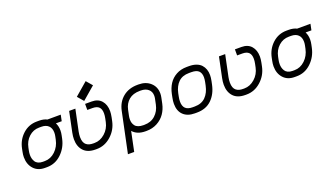

<svg xmlns="http://www.w3.org/2000/svg" viewBox="-77 -1365 3764 2168"><g transform="rotate(-20 1804.5 -281.5)"><path d="M544.9 -325.7Q544.9 -298.3 538.1 -267.1L530.8 -231.9Q509.3 -129.4 435.1 -58.6Q360.8 12.2 261.2 12.2H235.8Q150.9 12.2 101.8 -42.2Q52.7 -96.7 52.7 -182.1Q52.7 -213.9 60.1 -247.1L66.9 -281.2Q86.9 -380.9 158.7 -446.3Q230.5 -511.7 328.6 -511.7H356.4Q409.2 -511.7 449.2 -491.7L608.9 -492.2L593.8 -418.5H523.9Q544.9 -377.9 544.9 -325.7ZM356.4 -438.5H328.6Q258.3 -438.5 205.8 -390.6Q153.3 -342.8 138.2 -266.6L131.3 -232.4Q126 -208 126 -182.1Q126 -159.7 131.1 -139.9Q136.2 -120.1 147.7 -101.6Q159.2 -83 181.9 -72Q204.6 -61 235.8 -61H261.2Q331.5 -61 387.2 -113.5Q442.9 -166 459.5 -246.6L466.8 -281.7Q471.7 -304.2 471.7 -325.7Q471.7 -379.9 441.2 -409.2Q410.6 -438.5 356.4 -438.5Z M908.7 -512.2H987.8Q1064 -512.2 1105.2 -464.4Q1146.5 -416.5 1146.5 -338.9Q1146.5 -308.6 1138.2 -267.1L1129.4 -224.6Q1108.4 -124.5 1032 -56.2Q955.6 12.2 858.9 12.2H843.8Q749.5 12.2 701.4 -40Q653.3 -92.3 653.3 -179.2Q653.3 -214.8 662.1 -257.8L712.4 -499.5H787.1L733.4 -243.2Q726.6 -208 726.6 -179.2Q726.6 -145 735.6 -121.1Q744.6 -97.2 761.5 -84.5Q778.3 -71.8 798.1 -66.4Q817.9 -61 843.8 -61H858.9Q927.2 -61 984.6 -111.8Q1042 -162.6 1058.1 -239.3L1066.9 -281.7Q1073.2 -311.5 1073.2 -338.9Q1073.2 -390.1 1048.3 -414.8Q1023.4 -439.5 971.2 -439.5H908.7ZM910.6 -546.9 848.6 -619.1 1002.4 -751.5 1064.5 -679.2Z M1656.7 -230.5 1670.9 -298.8Q1674.3 -315.4 1674.3 -332Q1674.3 -381.8 1640.6 -410.4Q1606.9 -439 1551.3 -439H1539.1Q1456.5 -439 1407 -397.2Q1357.4 -355.5 1342.3 -284.2L1328.1 -215.8Q1323.7 -195.8 1323.7 -171.9Q1323.7 -149.9 1329.3 -131.6Q1335 -113.3 1347.7 -96.7Q1360.4 -80.1 1385.3 -70.6Q1410.2 -61 1445.3 -61H1457.5Q1537.1 -61 1589.1 -108.6Q1641.1 -156.2 1656.7 -230.5ZM1457.5 12.2H1445.3Q1345.2 12.2 1293 -47.9L1244.1 187.5H1168.9L1271 -298.8Q1292 -397.5 1362.5 -454.8Q1433.1 -512.2 1539.1 -512.2H1551.3Q1637.7 -512.2 1692.6 -462.4Q1747.6 -412.6 1747.6 -332Q1747.6 -310.1 1742.2 -284.2L1728 -215.8Q1714.4 -151.9 1679.4 -101.1Q1644.5 -50.3 1586.7 -19Q1528.8 12.2 1457.5 12.2Z M2157.7 -438.5H2129.9Q2049.3 -438.5 2002.2 -392.1Q1955.1 -345.7 1938.5 -266.6L1930.7 -227.5Q1924.3 -197.3 1924.3 -168.9Q1924.3 -114.7 1951.7 -87.9Q1979 -61 2037.1 -61H2062Q2145 -61 2193.4 -109.9Q2241.7 -158.7 2258.8 -241.7L2267.1 -281.7Q2272.9 -311.5 2272.9 -335.9Q2272.9 -385.3 2246.6 -411.9Q2220.2 -438.5 2157.7 -438.5ZM2346.2 -335.9Q2346.2 -305.2 2338.4 -267.1L2330.1 -227.1Q2307.6 -119.1 2240 -53.5Q2172.4 12.2 2062 12.2H2037.1Q1949.7 12.2 1900.4 -35.2Q1851.1 -82.5 1851.1 -168.9Q1851.1 -203.1 1859.4 -242.2L1867.2 -281.2Q1881.3 -349.1 1914.1 -399.9Q1946.8 -450.7 2002.2 -481.2Q2057.6 -511.7 2129.9 -511.7H2157.7Q2206.1 -511.7 2243.2 -498Q2280.3 -484.4 2302.2 -460.2Q2324.2 -436 2335.2 -404.8Q2346.2 -373.5 2346.2 -335.9Z M2709 -512.2H2788.1Q2864.3 -512.2 2905.5 -464.4Q2946.8 -416.5 2946.8 -338.9Q2946.8 -308.6 2938.5 -267.1L2929.7 -224.6Q2908.7 -124.5 2832.3 -56.2Q2755.9 12.2 2659.2 12.2H2644Q2549.8 12.2 2501.7 -40Q2453.6 -92.3 2453.6 -179.2Q2453.6 -214.8 2462.4 -257.8L2512.7 -499.5H2587.4L2533.7 -243.2Q2526.9 -208 2526.9 -179.2Q2526.9 -145 2535.9 -121.1Q2544.9 -97.2 2561.8 -84.5Q2578.6 -71.8 2598.4 -66.4Q2618.2 -61 2644 -61H2659.2Q2727.5 -61 2784.9 -111.8Q2842.3 -162.6 2858.4 -239.3L2867.2 -281.7Q2873.5 -311.5 2873.5 -338.9Q2873.5 -390.1 2848.6 -414.8Q2823.7 -439.5 2771.5 -439.5H2709Z M3545.4 -325.7Q3545.4 -298.3 3538.6 -267.1L3531.2 -231.9Q3509.8 -129.4 3435.5 -58.6Q3361.3 12.2 3261.7 12.2H3236.3Q3151.4 12.2 3102.3 -42.2Q3053.2 -96.7 3053.2 -182.1Q3053.2 -213.9 3060.5 -247.1L3067.4 -281.2Q3087.4 -380.9 3159.2 -446.3Q3231 -511.7 3329.1 -511.7H3356.9Q3409.7 -511.7 3449.7 -491.7L3609.4 -492.2L3594.2 -418.5H3524.4Q3545.4 -377.9 3545.4 -325.7ZM3356.9 -438.5H3329.1Q3258.8 -438.5 3206.3 -390.6Q3153.8 -342.8 3138.7 -266.6L3131.8 -232.4Q3126.5 -208 3126.5 -182.1Q3126.5 -159.7 3131.6 -139.9Q3136.7 -120.1 3148.2 -101.6Q3159.7 -83 3182.4 -72Q3205.1 -61 3236.3 -61H3261.7Q3332 -61 3387.7 -113.5Q3443.4 -166 3460 -246.6L3467.3 -281.7Q3472.2 -304.2 3472.2 -325.7Q3472.2 -379.9 3441.7 -409.2Q3411.1 -438.5 3356.9 -438.5Z"/></g></svg>

Font: Anka/Coder
Style: Italic
Weight: 400
Italic angle: -12°
Monospace: yes
Version: Version 001.100